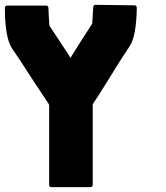

<svg xmlns="http://www.w3.org/2000/svg" viewBox="-20 -773 684 793"><path d="M376 -753 535 -751Q545 -751 545 -740Q543 -624 516 -583Q478 -527 421 -433Q372 -355 364 -344Q363 -342 363 -338V-10Q363 0 352 0H193Q183 0 183 -10V-338Q183 -340 181 -344Q145 -398 116 -442Q55 -537 29 -574Q1 -617 0 -739Q0 -750 10 -750H170Q180 -750 180 -740Q181 -708 184 -668Q184 -667 185 -666L186 -664Q197 -648 225 -605Q253 -562 267 -541Q267 -540 268.5 -537.5Q270 -535 271 -534Q330 -629 359 -672L361 -676Q364 -717 365 -743Q365 -753 376 -753Z"/></svg>

Font: Punc
Style: Bold
Weight: 400
Designer: The Kinetic
Foundry: The Kinetic
Version: Version 1.000;PS 001.001;hotconv 1.0.56